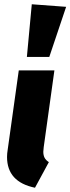

<svg xmlns="http://www.w3.org/2000/svg" viewBox="-20 -863 330 900"><path d="M185 -174Q183 -158 183 -152Q183 -135 189 -123.5Q195 -112 209 -103L144 17Q13 -10 13 -127Q13 -143 16 -161L68 -533H235ZM129 -843 290 -831 211 -596H106Z"/></svg>

Font: Fira Sans Extra Condensed ExtraBold
Style: Italic
Weight: 800
Width: 3
Italic angle: -8°
Designer: Carrois Corporate & Edenspiekermann AG
Foundry: Carrois Corporate GbR & Edenspiekermann AG
Version: Version 4.203